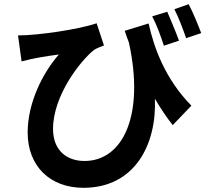

<svg xmlns="http://www.w3.org/2000/svg" viewBox="-20 -825 996 916"><path d="M940 -667C925 -706 901 -766 880 -805L812 -781C832 -742 853 -686 868 -643ZM834 -631C820 -670 795 -729 778 -769L706 -747C728 -706 747 -652 762 -607ZM575 -678C581 -659 588 -641 595 -622C671 -276 567 -57 383 -57C301 -57 233 -105 233 -210C233 -369 364 -536 429 -587C443 -596 463 -603 476 -608L441 -714C358 -685 162 -656 66 -656L83 -532C141 -548 201 -557 261 -565C185 -479 112 -336 112 -193C112 -31 220 71 378 71C624 71 728 -137 719 -354C747 -307 774 -266 804 -228L893 -321C769 -447 715 -595 689 -713Z"/></svg>

Font: Kinto Sans
Style: Bold
Weight: 700
Designer: Authors: Ryoko NISHIZUKA  (kana & ideographs); Paul D. Hunt (Latin, Greek & Cyrillic); Wenlong ZHANG  (bopomofo); Sandol
Foundry: Adobe Systems Incorporated, ookami Inc.
Version: Version 0.001